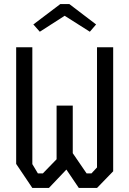

<svg xmlns="http://www.w3.org/2000/svg" viewBox="-20 -930 640 950"><path d="M60 -696V-119L140 0H222L308.5 -91L370 0H460L540 -82.5V-696H460V-101.5L432.5 -72H408.5L340 -172V-407.5H260V-142L192 -72H167.5L140 -118V-696ZM323 -910 455.5 -809 424.5 -773 300 -852 177 -773 145 -809 278.5 -910Z"/></svg>

Font: Kode
Style: Regular
Weight: 400
Monospace: yes
Designer: Isa Ozler
Foundry: Kadena LLC
Version: Version 1.000;gftools[0.9.28]